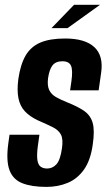

<svg xmlns="http://www.w3.org/2000/svg" viewBox="-20 -748 431 776"><path d="M167.7 7.4Q107.7 7.4 70 -7.6Q32.3 -22.6 18.2 -60.8Q4.2 -99 13.5 -168L18.5 -203.5H139.4L133 -158.5Q128.1 -121.3 131.1 -101.5Q134.1 -81.6 144.5 -74.2Q154.9 -66.9 170.5 -66.9Q192 -66.9 207.7 -83.6Q223.4 -100.3 230.3 -147.6Q235.9 -185 226.5 -203.5Q217 -222 193.9 -233.6Q170.8 -245.2 133.1 -261.6Q100.3 -277 80.6 -298.1Q60.9 -319.2 54.5 -351.1Q48.1 -383 54.1 -428.7Q62.5 -486.9 83.2 -523Q104 -559 142.5 -575.7Q181 -592.4 243.3 -592.4Q323.8 -592.4 361.3 -557.5Q398.8 -522.6 388.8 -454.1L378.7 -382.9Q349.9 -382.9 321 -382.9Q292.2 -382.9 263.3 -382.9L268.6 -419.4Q274.9 -463.5 267.1 -482Q259.3 -500.4 232.1 -500.4Q205.5 -500.4 192.5 -484.1Q179.5 -467.8 174.3 -432.4Q170.4 -401.7 178.9 -384Q187.5 -366.4 206.4 -355.6Q225.3 -344.9 252.6 -333.9Q294.9 -317.2 320.4 -299.4Q345.9 -281.6 354.6 -251.2Q363.2 -220.8 354.9 -164.3Q346.2 -100.2 319.3 -62.4Q292.3 -24.7 253.1 -8.7Q214 7.4 167.7 7.4ZM188.2 -634.4 279.2 -728.5H384.1L253.1 -634.4Z"/></svg>

Font: Alumni Sans SC Thin
Style: Italic
Weight: 100
Italic angle: -8°
Designer: Robert E. Leuschke
Foundry: Robert E. Leuschke
Version: Version 1.016